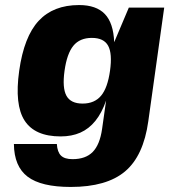

<svg xmlns="http://www.w3.org/2000/svg" viewBox="-20 -530 670 760"><path d="M432 -363 490 -500H630L567 -50Q548 87 475 148.5Q402 210 260 210Q143 210 89.5 169.5Q36 129 35 40H205Q207 72 221.5 86Q236 100 267 100Q319 100 347 71.5Q375 43 384 -19L400 -132Q383 -83 357.5 -51.5Q332 -20 298 -5Q264 10 220 10Q118 10 77.5 -52.5Q37 -115 56 -250Q75 -385 133 -447.5Q191 -510 293 -510Q361 -510 395 -474.5Q429 -439 432 -363ZM408 -349Q391 -380 343.5 -380Q296 -380 270.5 -349Q245 -318 235.5 -250Q226 -182 243 -151Q260 -120 307 -120Q354 -120 380 -151Q406 -182 415.5 -250Q425 -318 408 -349Z"/></svg>

Font: Fivo Sans Modern Heavy
Style: Regular
Weight: 900
Designer: Alexander Slobzheninov
Foundry: Alexander Slobzheninov
Version: 1.0